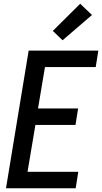

<svg xmlns="http://www.w3.org/2000/svg" viewBox="-20 -1005 545 1025"><path d="M12 0 133 -735H505L491 -647H220L183 -426H397L383 -338H169L127 -88H398L384 0ZM314 -790 262 -840 408 -985 471 -925Z"/></svg>

Font: Iosevka Semibold Oblique
Style: Regular
Weight: 600
Italic angle: -9°
Monospace: yes
Designer: Belleve Invis
Foundry: Belleve Invis
Version: Version 32.5.0; ttfautohint (v1.8.4)